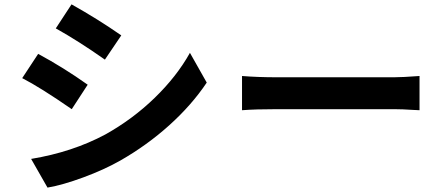

<svg xmlns="http://www.w3.org/2000/svg" viewBox="-20 -812 2040 882"><path d="M236.3 -681.6 308.6 -792Q430.7 -723.6 537.1 -649.4L461.9 -538.1Q339.8 -624 236.3 -681.6ZM198.2 49.8 123 -82Q312.5 -113.3 463.9 -194.3Q589.8 -264.6 690.9 -362.8Q792 -460.9 852.5 -569.3L929.7 -432.6Q860.4 -329.1 757.8 -236.8Q655.3 -144.5 532.2 -74.2Q458 -32.2 362.8 2.9Q267.6 38.1 198.2 49.8ZM82 -453.1 155.3 -564.5Q271.5 -502 382.8 -422.9L309.6 -310.5Q164.1 -411.1 82 -453.1Z M1091.8 -305.7V-462.9Q1164.1 -457 1252.9 -457H1790Q1828.1 -457 1907.2 -462.9V-305.7Q1900.4 -305.7 1877.4 -307.1Q1854.5 -308.6 1831.5 -309.6Q1808.6 -310.5 1790 -310.5H1252.9Q1153.3 -310.5 1091.8 -305.7Z"/></svg>

Font: GenEi Gothic M Regular
Style: Bold
Weight: 700
Designer: o_tamon (Modified); [Source Han Sans]
Ryoko NISHIZUKA  (kana & ideographs); Paul D. Hunt (Latin, Greek & Cyrillic); Wenl
Version: Version 1.1a;Original Version 1.004